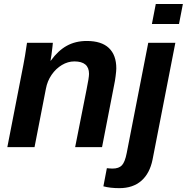

<svg xmlns="http://www.w3.org/2000/svg" viewBox="-20 -745 946 972"><path d="M212.4 -295.9 154.8 0H17.1L98.1 -415.5Q102.1 -435.1 106.7 -463.1Q111.3 -491.2 116.7 -528.3H247.6Q247.6 -525.4 245.4 -506.6Q243.2 -487.8 240.5 -467.3Q237.8 -446.8 235.8 -438H237.3Q273.9 -488.8 318.1 -513.2Q362.3 -537.6 419.4 -537.6Q493.7 -537.6 531.2 -502Q568.8 -466.3 568.8 -398.9Q568.8 -386.7 565.4 -360.1Q562 -333.5 558.6 -318.8L496.6 0H360.4L418 -290.5Q430.7 -352.5 430.7 -371.1Q430.7 -434.1 356.4 -434.1Q323.7 -434.1 293.2 -415.8Q262.7 -397.5 241.2 -366.2Q219.7 -335 212.4 -295.9ZM905.8 -724.6 886.2 -623.5H749L768.6 -724.6ZM584.5 207.5Q537.1 207.5 503.4 198.2L521 106.4Q527.8 106.9 535.2 107.7Q542.5 108.4 549.3 108.4Q582 108.4 597.4 91.6Q612.8 74.7 621.6 29.3L730.5 -528.3H867.7L752.4 62.5Q738.3 132.8 695.6 170.2Q652.8 207.5 584.5 207.5Z"/></svg>

Font: Arimo
Style: Italic
Weight: 400
Italic angle: -12°
Designer: Steve Matteson
Foundry: Monotype Imaging Inc.
Version: Version 1.33